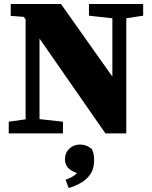

<svg xmlns="http://www.w3.org/2000/svg" viewBox="-20 -672 765 967"><path d="M428 -593V-652H701V-593L616 -580V0H511L179 -478V-72L297 -59V0H24V-59L109 -71V-574L100 -587L34 -592V-652H287L546 -286V-580ZM454 136Q454 177 436 204Q418 231 389 248Q360 265 326 275L310 233Q330 226 343.5 218.5Q357 211 368 200Q333 187 320 170Q307 153 307 130Q307 98 329 77Q351 56 383 56Q417 56 443 79Q450 95 452 107Q454 119 454 136Z"/></svg>

Font: Source Serif 4 Black
Style: Regular
Weight: 900
Designer: Frank Grießhammer
Foundry: Adobe
Version: Version 4.005;hotconv 1.1.0;makeotfexe 2.6.0